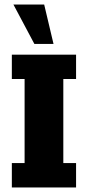

<svg xmlns="http://www.w3.org/2000/svg" viewBox="-20 -823 386 843"><path d="M32 0V-107H88V-476H32V-583H314V-476H258V-107H314V0ZM131 -630 39 -803H174L215 -630Z"/></svg>

Font: Rokkitt SemiBold ExtraBold
Style: Regular
Weight: 800
Version: Version 3.103